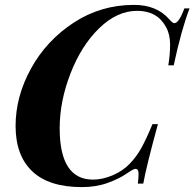

<svg xmlns="http://www.w3.org/2000/svg" viewBox="-20 -742 786 776"><path d="M650.9 -632.8Q615.7 -698.2 534.4 -698.2Q453.1 -698.2 380.9 -627.9Q308.6 -557.6 264.9 -445.1Q221.2 -332.5 221.2 -223.6Q221.2 -16.1 356 -16.1Q394 -16.1 435.1 -33.4Q476.1 -50.8 504.2 -80.1Q532.2 -109.4 551.5 -144.3Q570.8 -179.2 596.2 -240.2H618.2Q570.8 -66.9 559.1 0H537.1Q540 -21.5 540 -40.5Q540 -59.6 527.3 -59.6Q519.5 -59.6 490.5 -39.6Q461.4 -19.5 415 -2.7Q368.7 14.2 311 14.2Q177.2 14.2 110.1 -49.8Q43 -113.8 43 -232.9Q43 -352.1 105.5 -465.3Q168 -578.6 277.8 -650.4Q387.7 -722.2 521 -722.2Q613.3 -722.7 665 -663.1Q677.7 -648.4 684.6 -648.4Q703.1 -648.4 725.1 -708H746.1Q712.9 -621.6 682.1 -478H660.2Q667.5 -521.5 667.5 -562.3Q667.5 -603 650.9 -632.8Z"/></svg>

Font: PlayfairDisplay-BoldItalic
Style: Bold Italic
Weight: 700
Italic angle: -14.9847°
Designer: Claus Eggers Sørensen
Foundry: Claus Eggers Sørensen
Version: Version 1.002;PS 001.002;hotconv 1.0.70;makeotf.lib2.5.58329